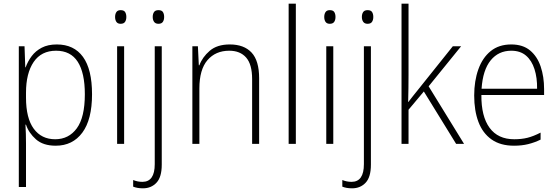

<svg xmlns="http://www.w3.org/2000/svg" viewBox="-20 -780 3024 1041"><path d="M288 -539Q381 -539 430 -471.5Q479 -404 479 -269Q479 -132 426.5 -61Q374 10 282 10Q214 10 175 -24.5Q136 -59 121 -104H118Q121 -55 121 -1V234H82V-529H113L117 -415H119Q131 -448 152 -476Q173 -504 206.5 -521.5Q240 -539 288 -539ZM284 -505Q204 -505 162.5 -444Q121 -383 121 -277V-251Q121 -139 163 -82Q205 -25 279 -25Q353 -25 396.5 -84.5Q440 -144 440 -269Q440 -385 401.5 -445Q363 -505 284 -505Z M634 -725Q652 -725 658.5 -714.5Q665 -704 665 -688Q665 -672 658 -661.5Q651 -651 634 -651Q618 -651 611 -661.5Q604 -672 604 -688Q604 -704 611 -714.5Q618 -725 634 -725ZM653 -529V0H615V-529Z M808 -688Q808 -704 815 -714.5Q822 -725 839 -725Q857 -725 863.5 -714.5Q870 -704 870 -688Q870 -672 863 -661.5Q856 -651 839 -651Q823 -651 815.5 -661.5Q808 -672 808 -688ZM755 241Q738 241 725 238.5Q712 236 702 232V196Q714 201 726.5 203.5Q739 206 752 206Q819 206 819 110V-529H857V113Q857 180 828.5 210.5Q800 241 755 241Z M1226 -539Q1303 -539 1344 -495Q1385 -451 1385 -356V0H1347V-351Q1347 -431 1314.5 -468Q1282 -505 1223 -505Q1149 -505 1105 -454Q1061 -403 1061 -300V0H1023V-529H1053L1058 -426H1061Q1077 -470 1117 -504.5Q1157 -539 1226 -539Z M1584 0H1545V-760H1584Z M1768 -725Q1786 -725 1792.5 -714.5Q1799 -704 1799 -688Q1799 -672 1792 -661.5Q1785 -651 1768 -651Q1752 -651 1745 -661.5Q1738 -672 1738 -688Q1738 -704 1745 -714.5Q1752 -725 1768 -725ZM1787 -529V0H1749V-529Z M1942 -688Q1942 -704 1949 -714.5Q1956 -725 1973 -725Q1991 -725 1997.5 -714.5Q2004 -704 2004 -688Q2004 -672 1997 -661.5Q1990 -651 1973 -651Q1957 -651 1949.5 -661.5Q1942 -672 1942 -688ZM1889 241Q1872 241 1859 238.5Q1846 236 1836 232V196Q1848 201 1860.5 203.5Q1873 206 1886 206Q1953 206 1953 110V-529H1991V113Q1991 180 1962.5 210.5Q1934 241 1889 241Z M2195 -375Q2195 -302 2193 -227H2194Q2207 -244 2218.5 -258.5Q2230 -273 2243 -289L2435 -529H2480L2304 -312L2496 0H2453L2278 -284L2195 -185V0H2157V-760H2195Z M2752 -539Q2815 -539 2854 -506.5Q2893 -474 2911.5 -419Q2930 -364 2930 -297V-265H2590Q2589 -149 2634.5 -87Q2680 -25 2768 -25Q2808 -25 2840 -33Q2872 -41 2911 -61V-23Q2878 -7 2843.5 1.5Q2809 10 2767 10Q2693 10 2645 -24Q2597 -58 2574 -119Q2551 -180 2551 -262Q2551 -341 2573.5 -404Q2596 -467 2640.5 -503Q2685 -539 2752 -539ZM2752 -505Q2683 -505 2640.5 -453Q2598 -401 2591 -299H2892Q2893 -358 2878 -405Q2863 -452 2832 -478.5Q2801 -505 2752 -505Z"/></svg>

Font: Noto Sans Georgian SemiCondensed ExtraLight
Style: Regular
Weight: 200
Width: 4
Designer: Monotype Design Team, Akaki Razmadze
Foundry: Google LLC
Version: Version 2.005; ttfautohint (v1.8.4.7-5d5b)